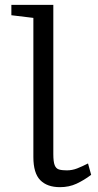

<svg xmlns="http://www.w3.org/2000/svg" viewBox="-20 -763 407 794"><path d="M228 11Q175 11 146.5 -18Q118 -47 118 -113.5V-689L27 -700V-743H200.5V-125.5Q200.5 -94.5 206 -80.2Q211.5 -66 223.8 -62.2Q236 -58.5 256 -58.5Q278.5 -58.5 299 -66.5Q319.5 -74.5 344 -87L357 -40Q327 -17.5 296.2 -3.2Q265.5 11 228 11Z"/></svg>

Font: Merriweather Light 18pt Light
Style: Regular
Weight: 300
Version: Version 2.100